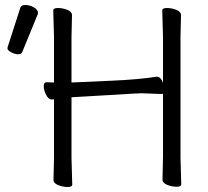

<svg xmlns="http://www.w3.org/2000/svg" viewBox="-20 -737 830 768"><path d="M630 -18 632 -107V-362L625 -361L546 -364L523 -363L504 -362Q486 -361 457 -359Q428 -357 395.5 -355.5Q363 -354 318.5 -351Q274 -348 266 -348V-105L269 1Q269 11 250.5 11Q232 11 213 3.5Q194 -4 194 -17L196 -106V-340Q193 -339 188 -339H187Q174 -339 164.5 -357.5Q155 -376 155 -392Q155 -408 166 -408H167L196 -407V-589L193 -695Q193 -705 212 -705Q231 -705 249.5 -697.5Q268 -690 268 -677L266 -588V-407Q267 -407 288.5 -408Q310 -409 423.5 -414Q537 -419 605 -430H608Q623 -430 632 -406V-589L629 -695Q629 -705 648 -705Q667 -705 685.5 -697.5Q704 -690 704 -677L702 -588V-106L705 0Q705 10 686.5 10Q668 10 649 2.5Q630 -5 630 -18ZM61 -705Q64 -717 81.5 -717Q99 -717 115.5 -707.5Q132 -698 132 -685Q132 -682 131 -680L69 -529Q66 -520 52.5 -520Q39 -520 24.5 -528Q10 -536 10 -542.5Q10 -549 11 -550Z"/></svg>

Font: LXGW WenKai Lite
Style: Regular
Weight: 400
Designer: LXGW / Fontworks Inc.
Foundry: LXGW / Fontworks Inc.
Version: Version 1.511; March 25, 2025